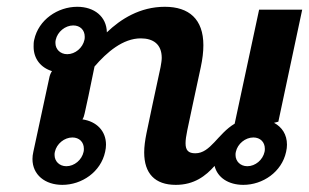

<svg xmlns="http://www.w3.org/2000/svg" viewBox="-20 -528 897 557"><path d="M192.5 -454.2C212.5 -454.2 225.8 -440.8 225.8 -421.7C225.8 -418.3 225.8 -415.8 225 -412.5C220 -389.2 198.3 -370.8 175 -370.8C155 -370.8 140.8 -385 140.8 -403.3C140.8 -406.7 140.8 -409.2 141.7 -412.5C146.7 -435.8 169.2 -454.2 192.5 -454.2ZM190 -129.2C210 -129.2 223.3 -115.8 223.3 -96.7C223.3 -93.3 223.3 -90.8 222.5 -87.5C217.5 -64.2 195.8 -45.8 172.5 -45.8C152.5 -45.8 138.3 -60 138.3 -78.3C138.3 -81.7 138.3 -84.2 139.2 -87.5C144.2 -110.8 166.7 -129.2 190 -129.2ZM715 -129.2C735 -129.2 748.3 -115.8 748.3 -96.7C748.3 -93.3 748.3 -90.8 747.5 -87.5C742.5 -64.2 720.8 -45.8 697.5 -45.8C677.5 -45.8 663.3 -60 663.3 -78.3C663.3 -81.7 663.3 -84.2 664.2 -87.5C669.2 -110.8 691.7 -129.2 715 -129.2ZM856.7 -500H731.7L660.8 -169.2C611.7 -140 590.8 -83.3 546.7 -83.3C526.7 -83.3 518.3 -91.7 518.3 -112.5C518.3 -121.7 520 -134.2 523.3 -150L539.2 -225L562.5 -333.3C567.5 -356.7 570 -377.5 570 -396.7C570 -472.5 528.3 -508.3 458.3 -508.3C385.8 -508.3 330 -472.5 290 -434.2C289.2 -480 253.3 -508.3 204.2 -508.3C147.5 -508.3 91.7 -470.8 79.2 -412.5C77.5 -405.8 77.5 -399.2 77.5 -392.5C77.5 -357.5 98.3 -331.7 130.8 -321.7C127.5 -316.7 124.2 -310 122.5 -300L111.7 -250L76.7 -87.5C75 -80 74.2 -73.3 74.2 -66.7C74.2 -20.8 110.8 8.3 160.8 8.3C217.5 8.3 272.5 -29.2 285 -87.5C286.7 -95 287.5 -101.7 287.5 -108.3C287.5 -148.3 260 -175.8 219.2 -181.7C222.5 -186.7 224.2 -192.5 225.8 -200L236.7 -250L254.2 -335C290 -376.7 336.7 -416.7 388.3 -416.7C424.2 -416.7 449.2 -400 449.2 -360C449.2 -352.5 447.5 -343.3 445.8 -333.3L422.5 -225L405 -141.7C400.8 -120.8 398.3 -102.5 398.3 -85.8C398.3 -25 429.2 8.3 490 8.3C543.3 8.3 576.7 -17.5 602.5 -46.7C610.8 -12.5 643.3 8.3 685.8 8.3C742.5 8.3 797.5 -29.2 810 -87.5C811.7 -95 812.5 -101.7 812.5 -108.3C812.5 -137.5 798.3 -159.2 775 -171.7L787.5 -175Z"/></svg>

Font: BoonHome
Style: Bold Oblique
Weight: 700
Italic angle: -12°
Designer: Sungsit Sawaiwan
Foundry: Sungsit Sawaiwan
Version: Version 0.2